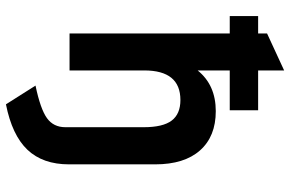

<svg xmlns="http://www.w3.org/2000/svg" viewBox="-185 -577 976 646"><g transform="rotate(90 303.0 -254.0)"><path d="M331 214 268 114.5Q347 98 377.5 76Q408 54 408 14V-249.5Q408 -314 385.8 -343.5Q363.5 -373 316.5 -373Q217 -373 217 -251.5V0H92.5V-539H34V-634.5H92.5V-664.5L217 -722V-634.5H351V-539H217V-431Q266 -492 354 -492Q439 -492 486 -439Q533 -386 533 -288V1.5Q533 90 483.8 141.8Q434.5 193.5 331 214Z"/></g></svg>

Font: Overpass
Style: Bold
Weight: 700
Designer: Delve Withrington, Dave Bailey, Thomas Jockin
Foundry: Delve Fonts LLC
Version: Version 4.000; ttfautohint (v1.8.3)